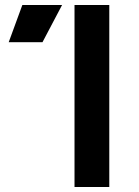

<svg xmlns="http://www.w3.org/2000/svg" viewBox="-20 -753 560 773"><path d="M280 -733H420V0H280ZM70 -733H230L151 -583H15Z"/></svg>

Font: Kreadon
Style: Bold
Weight: 700
Designer: Reiya WATANABE
Foundry: StudioGnu
Version: Version 1.003; ttfautohint (v1.8.4.7-5d5b);gftools[0.9.32]